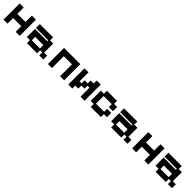

<svg xmlns="http://www.w3.org/2000/svg" viewBox="545 -2209 3968 3968"><g transform="rotate(45 2529.0 -225.0)"><path d="M61 11V-462H179V-277H417V-462H536V11H417V-153H179V11Z M747 12V-76H657V-314H1016V-341H657V-455H1045V-366H1137V-101H1226V12H1107V-76H1045V12ZM777 -101H1016V-200H777Z M1359 11V-461H1834V11H1715V-337H1477V11Z M1956 11V-461H2074V-200H2133V-288H2224V-374H2312V-461H2431V11H2312V-251H2253V-163H2162V-75H2074V11Z M2612 11V-75H2523V-374H2612V-461H2908V-374H2998V-251H2879V-337H2641V-113H2879V-200H2998V-75H2908V11Z M3209 12V-76H3119V-314H3478V-341H3119V-455H3507V-366H3599V-101H3688V12H3569V-76H3507V12ZM3239 -101H3478V-200H3239Z M3821 11V-462H3939V-277H4177V-462H4296V11H4177V-153H3939V11Z M4507 12V-76H4417V-314H4776V-341H4417V-455H4805V-366H4897V-101H4986V12H4867V-76H4805V12ZM4537 -101H4776V-200H4537Z"/></g></svg>

Font: Pixelify Sans SemiBold
Style: Regular
Weight: 600
Designer: Stefie Justprince
Foundry: Typecalism Foundryline
Version: Version 1.000